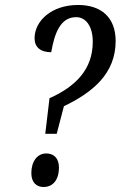

<svg xmlns="http://www.w3.org/2000/svg" viewBox="-20 -744 485 772"><path d="M162 -206H208L237 -317C354 -373 445 -449 445 -579C445 -674 387 -724 294 -724C186 -724 119 -659 119 -590C119 -555 142 -534 186 -534C199 -610 223 -675 286 -675C325 -675 353 -639 353 -576C353 -465 284 -396 179 -349ZM156 8C186 8 217 -13 217 -71C217 -108 196 -127 166 -127C130 -127 106 -95 106 -48C106 -11 126 8 156 8Z"/></svg>

Font: Noto Serif Tamil ExtraCondensed
Style: Italic
Weight: 400
Width: 2
Italic angle: -12°
Designer: Indian Type Foundry, Tom Grace, and the Monotype Design Team
Foundry: Monotype Imaging Inc.
Version: Version 2.003